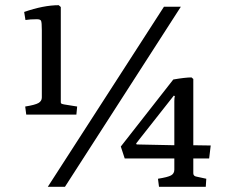

<svg xmlns="http://www.w3.org/2000/svg" viewBox="-20 -719 885 739"><path d="M81 -278 77 -309Q115 -315 128 -322.5Q141 -330 141 -344V-602Q141 -633 138 -639Q135 -645 122 -645Q96 -645 78 -642L73 -673Q148 -699 206 -699L214 -692V-330Q214 -327 214 -325.5Q214 -324 214.5 -322.5Q215 -321 216.5 -320Q218 -319 220.5 -318.5Q223 -318 227 -317L277 -309L274 -278ZM611 -693H676L230 0H164ZM592 0 588 -31Q626 -37 638.5 -44Q651 -51 651 -66V-109H460L445 -155L647 -413Q693 -421 717 -421L724 -415V-160L791 -159L785 -109H724V-52Q724 -41 737 -39L774 -31L772 0ZM504 -167 506 -163 651 -160V-330Q651 -343 653 -349L649 -351L515 -181Q513 -178 509 -173Q505 -168 504 -167Z"/></svg>

Font: Poly
Style: Regular
Weight: 400
Designer: Jos Nicols Silva Schwarzenberg
Foundry: Jose Nicolas Silva Schwarzenberg
Version: Version 1.001